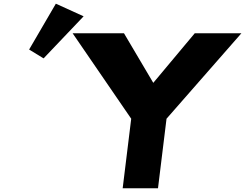

<svg xmlns="http://www.w3.org/2000/svg" viewBox="-20 -1002 1305 1022"><path d="M135 -738.3 212 -691.3 425.1 -915.2 277.3 -982.4ZM366.5 -825 678.4 -370 633 0H821L866.4 -370L1265 -825H1016.7L795.9 -561L639.9 -825Z"/></svg>

Font: Hussar
Style: BdSuprExtOblOne
Weight: 700
Foundry: Cannot Into Space Fonts
Version: Version 2.00